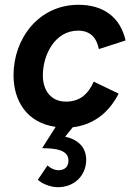

<svg xmlns="http://www.w3.org/2000/svg" viewBox="-20 -523 563 802"><path d="M222 259C290 259 340 210.5 340 144.5C340 89.5 302.5 58.5 252 48L284 8.5C362.5 -0.5 431.5 -45 475.5 -132L371.5 -182C350 -133 316 -98.5 256 -98.5C189.5 -98.5 159 -149 159 -208C159 -294 209.5 -395 306 -395C358 -395 383.5 -365 393 -318L504.5 -354C482.5 -452 411 -503 308 -503C140.5 -503 36.5 -360.5 36.5 -209C36.5 -102.5 91.5 -10 212.5 7L156 96C207.5 96.5 266 101 266 148C266 174.5 249 188 224 188C208 188 191 180 178.5 168L138 228C163.5 251 201.5 259 222 259Z"/></svg>

Font: HK Grotesk
Style: Bold Italic
Weight: 700
Italic angle: -16°
Designer: Alfredo Marco Pradil
Foundry: Hanken Design Co.
Version: Version 3.001;FEAKit 1.0